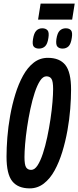

<svg xmlns="http://www.w3.org/2000/svg" viewBox="-20 -1029 432 1059"><path d="M144 10Q79 10 47.5 -29.5Q16 -69 16 -165Q16 -213 20.5 -271Q25 -329 36 -390.5Q47 -452 64.5 -509Q82 -566 107 -611.5Q132 -657 166 -683.5Q200 -710 244 -710Q309 -710 340.5 -670.5Q372 -631 372 -535Q372 -487 367.5 -429Q363 -371 352 -309.5Q341 -248 323.5 -191Q306 -134 281 -88.5Q256 -43 221.5 -16.5Q187 10 144 10ZM152 -92Q171 -92 187 -116.5Q203 -141 216.5 -182Q230 -223 240.5 -272.5Q251 -322 258.5 -372.5Q266 -423 269.5 -466.5Q273 -510 273 -538Q273 -580 264 -594Q255 -608 236 -608Q217 -608 201 -583.5Q185 -559 171.5 -518Q158 -477 147.5 -427.5Q137 -378 129.5 -327.5Q122 -277 118.5 -233.5Q115 -190 115 -163Q115 -120 124 -106Q133 -92 152 -92ZM325 -761Q307 -761 297 -771.5Q287 -782 291 -813Q296 -847 309.5 -860Q323 -873 343 -873Q362 -873 371.5 -862Q381 -851 376 -820Q371 -786 358 -773.5Q345 -761 325 -761ZM195 -761Q176 -761 166.5 -771.5Q157 -782 162 -813Q167 -846 180 -859.5Q193 -873 213 -873Q232 -873 242 -862Q252 -851 247 -820Q242 -786 228.5 -773.5Q215 -761 195 -761ZM190 -921 204 -1009H392L378 -921Z"/></svg>

Font: Georama ExtraCondensed SemiBold
Style: Italic
Weight: 600
Width: 2
Italic angle: -9°
Designer: Jean-Baptiste Levee
Foundry: Production Type
Version: Version 1.000